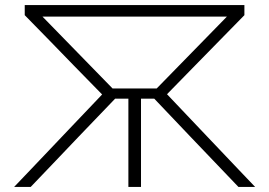

<svg xmlns="http://www.w3.org/2000/svg" viewBox="-20 -733 1056 753"><path d="M35.5 0Q64.5 -30.5 101.8 -69.5Q139 -108.5 178.2 -149.8Q217.5 -191 252 -227.5L380.5 -362.5L269 -476.5Q222 -525 174.8 -573.5Q127.5 -622 77 -673.5V-713H938.5V-673.5Q888 -622 840.5 -573.5Q793 -525 746 -477L635 -363.5L765.5 -226Q799.5 -190.5 838.2 -149.5Q877 -108.5 914.2 -69.5Q951.5 -30.5 980.5 0H915Q862.5 -54.5 818 -101.5Q773.5 -148.5 731 -192.5L585 -346H533V0H483.5V-346H431.5L288.5 -197Q243.5 -149.5 198 -102Q152.5 -54.5 100.5 0ZM421.5 -386H594.5L870 -668H146.5Z"/></svg>

Font: Commissioner ExtraLight
Style: Regular
Weight: 200
Designer: Kostas Bartsokas
Foundry: Kostas Bartsokas
Version: Version 1.000; ttfautohint (v1.8.3)